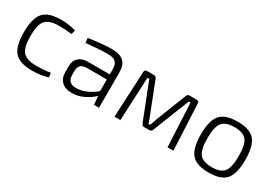

<svg xmlns="http://www.w3.org/2000/svg" viewBox="2 -1075 2335 1665"><g transform="rotate(30 1169.5 -242.5)"><path d="M439 -54 446 -10Q372 12 288 12Q163 12 112 -45Q61 -102 61 -242Q61 -382 112 -439.5Q163 -497 288 -497Q377 -497 437 -475L427 -434Q374 -442 298 -442Q202 -442 164.5 -399.5Q127 -357 127 -242Q127 -127 164.5 -85Q202 -43 298 -43Q382 -43 439 -54Z M571 -428 565 -475Q710 -497 798 -497Q876 -497 914.5 -462.5Q953 -428 953 -348V0H903L895 -85Q859 -49 801.5 -20.5Q744 8 683 8Q619 8 582 -26Q545 -60 545 -123V-179Q545 -235 578 -266Q611 -297 672 -297H889V-348Q889 -396 866.5 -419Q844 -442 786 -442Q700 -442 571 -428ZM609 -171V-129Q609 -48 694 -48Q738 -47 792.5 -69.5Q847 -92 889 -130V-246H682Q609 -243 609 -171Z M1580 -484H1650Q1676 -484 1676 -459L1698 0H1639L1618 -435H1600L1456 -71Q1448 -50 1430 -50H1375Q1356 -50 1348 -71L1205 -435H1187L1167 0H1108L1130 -459Q1130 -484 1156 -484H1226Q1244 -484 1252 -463L1370 -162Q1384 -128 1394 -93H1411Q1430 -149 1435 -162L1553 -463Q1560 -484 1580 -484Z M1833 -242Q1833 -382 1883.5 -439.5Q1934 -497 2056 -497Q2178 -497 2228 -439.5Q2278 -382 2278 -242Q2278 -102 2228 -45Q2178 12 2056 12Q1934 12 1883.5 -45.5Q1833 -103 1833 -242ZM2178 -399Q2144 -442 2056 -442Q1968 -442 1933.5 -399Q1899 -356 1899 -242Q1899 -128 1933.5 -85Q1968 -42 2056 -42Q2144 -42 2178 -85Q2212 -128 2212 -242Q2212 -356 2178 -399Z"/></g></svg>

Font: Exo 2.0 Light
Style: Regular
Weight: 300
Designer: Natanael Gama
Version: Version 1.001;PS 001.001;hotconv 1.0.70;makeotf.lib2.5.58329